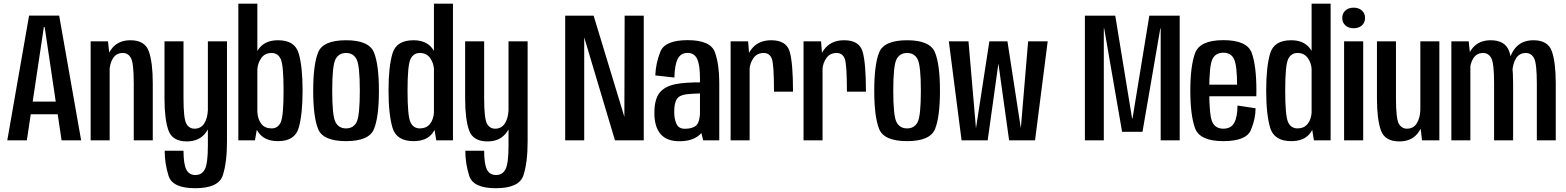

<svg xmlns="http://www.w3.org/2000/svg" viewBox="-20 -760 8482 1040"><path d="M313.5 0 292.5 -141H146.5L125.5 0H19.5L137.5 -675.5H300.5L419.5 0ZM157 -209.5H282L222 -613H217.5Z M704.5 -308Q704.5 -417.5 689.5 -445.2Q674.5 -473 645.5 -473Q610.5 -473 592.5 -445Q574.5 -417 572.5 -373L551 -390Q553 -457.5 588 -499.8Q623 -542 686.5 -542Q765 -542 786.2 -481.8Q807.5 -421.5 807.5 -308.5V0H704.5ZM471 -536H565L574 -451.5V0H471Z M1037 259.5Q914.5 259.5 893.2 192.8Q872 126 872 56.5H974Q974 127 988.8 157.5Q1003.5 188 1038.5 188Q1074 188 1090 156Q1106 124 1106 28.5V-536H1209.5V7Q1209.5 120 1186.8 189.8Q1164 259.5 1037 259.5ZM974 -228Q974 -118.5 989 -90.8Q1004 -63 1033.5 -63Q1068 -63 1086 -91Q1104 -119 1106 -163L1127.5 -146Q1125.5 -78.5 1090.5 -36.2Q1055.5 6 992 6Q913.5 6 892.2 -54.2Q871 -114.5 871 -227.5V-536H974Z M1486 4.5Q1420.5 4.5 1387.2 -33.5Q1354 -71.5 1352 -140.5L1374 -153.5Q1376.5 -113 1395.8 -88.8Q1415 -64.5 1451 -64.5Q1486 -64.5 1501 -98.5Q1516 -132.5 1516 -269.5Q1516 -405.5 1501 -439.2Q1486 -473 1451 -473Q1415 -473 1395.8 -446.2Q1376.5 -419.5 1374 -384.5L1352 -398Q1354 -463.5 1387.5 -502.8Q1421 -542 1486.5 -542Q1577.5 -542 1598.2 -470Q1619 -398 1619 -270Q1619 -141 1598.2 -68.2Q1577.5 4.5 1486 4.5ZM1271 -740H1374V-73.5L1361 0H1271Z M1854.5 4.5Q1729.5 4.5 1703 -61.5Q1676.5 -127.5 1676.5 -268.5Q1676.5 -409.5 1703 -475.8Q1729.5 -542 1854.5 -542Q1979 -542 2005.8 -475.5Q2032.5 -409 2032.5 -268Q2032.5 -127 2005.8 -61.2Q1979 4.5 1854.5 4.5ZM1854.5 -64.5Q1894 -64.5 1911.5 -98.5Q1929 -132.5 1929 -268.5Q1929 -404.5 1911.5 -438.8Q1894 -473 1854.5 -473Q1815 -473 1797.2 -438.8Q1779.5 -404.5 1779.5 -268.5Q1779.5 -132.5 1797.2 -98.5Q1815 -64.5 1854.5 -64.5Z M2220.5 4.5Q2127.5 4.5 2106 -68.2Q2084.5 -141 2084.5 -270Q2084.5 -398 2105.8 -470Q2127 -542 2219.5 -542Q2284.5 -542 2317.8 -502.5Q2351 -463 2353 -398L2331 -384.5Q2328.5 -420 2309.2 -446.5Q2290 -473 2254 -473Q2219 -473 2203.2 -439.2Q2187.5 -405.5 2187.5 -269.5Q2187.5 -132 2203.2 -98.2Q2219 -64.5 2254 -64.5Q2289.5 -64.5 2309 -88.8Q2328.5 -113 2331 -153.5L2353 -140.5Q2351 -71.5 2318.5 -33.5Q2286 4.5 2220.5 4.5ZM2343 0 2330.5 -77.5V-740H2433.5V0Z M2665.5 259.5Q2543 259.5 2521.8 192.8Q2500.5 126 2500.5 56.5H2602.5Q2602.5 127 2617.2 157.5Q2632 188 2667 188Q2702.5 188 2718.5 156Q2734.5 124 2734.5 28.5V-536H2838V7Q2838 120 2815.2 189.8Q2792.5 259.5 2665.5 259.5ZM2602.5 -228Q2602.5 -118.5 2617.5 -90.8Q2632.5 -63 2662 -63Q2696.5 -63 2714.5 -91Q2732.5 -119 2734.5 -163L2756 -146Q2754 -78.5 2719 -36.2Q2684 6 2620.5 6Q2542 6 2520.8 -54.2Q2499.5 -114.5 2499.5 -227.5V-536H2602.5Z M3363.5 -675H3467V0H3311L3144.5 -557.5V0H3041.5V-675H3195.5L3362 -127Z M3771.5 -68.5V-336.5Q3771.5 -408.5 3756 -441Q3740.5 -473.5 3704.5 -473.5Q3668 -473.5 3651.2 -441.5Q3634.5 -409.5 3633 -340L3529.5 -351.5Q3532 -417 3556.8 -479.8Q3581.5 -542.5 3705 -542.5Q3829.5 -542.5 3852.8 -476.2Q3876 -410 3876 -313V0H3789ZM3808 -131Q3806 -61.5 3767.8 -28.2Q3729.5 5 3660 5Q3591.5 5 3558 -34Q3524.5 -73 3524.5 -148.5Q3524.5 -220 3551.5 -256Q3578.5 -292 3640.5 -304.5Q3689 -314 3777.5 -314V-254Q3731.5 -253 3699 -249.5Q3659 -244.5 3645.5 -222.5Q3632 -200.5 3632 -154Q3632 -115.5 3644.2 -89Q3656.5 -62.5 3689.5 -62.5Q3730.5 -62.5 3750.8 -80Q3771 -97.5 3773 -164Z M4172.5 -263.5Q4172.5 -413.5 4160.2 -443.2Q4148 -473 4116.5 -473Q4081 -473 4061.8 -446.2Q4042.5 -419.5 4040 -384.5L4019 -398Q4021 -462.5 4057.5 -502.2Q4094 -542 4157.5 -542Q4239 -542 4257.2 -481Q4275.5 -420 4275.5 -263.5H4172.5ZM3937.5 -536H4032.5L4040.5 -429.5V0H3937.5Z M4567.5 -263.5Q4567.5 -413.5 4555.2 -443.2Q4543 -473 4511.5 -473Q4476 -473 4456.8 -446.2Q4437.5 -419.5 4435 -384.5L4414 -398Q4416 -462.5 4452.5 -502.2Q4489 -542 4552.5 -542Q4634 -542 4652.2 -481Q4670.5 -420 4670.5 -263.5H4567.5ZM4332.5 -536H4427.5L4435.5 -429.5V0H4332.5Z M4893.5 4.5Q4768.5 4.5 4742 -61.5Q4715.5 -127.5 4715.5 -268.5Q4715.5 -409.5 4742 -475.8Q4768.5 -542 4893.5 -542Q5018 -542 5044.8 -475.5Q5071.5 -409 5071.5 -268Q5071.5 -127 5044.8 -61.2Q5018 4.5 4893.5 4.5ZM4893.5 -64.5Q4933 -64.5 4950.5 -98.5Q4968 -132.5 4968 -268.5Q4968 -404.5 4950.5 -438.8Q4933 -473 4893.5 -473Q4854 -473 4836.2 -438.8Q4818.5 -404.5 4818.5 -268.5Q4818.5 -132.5 4836.2 -98.5Q4854 -64.5 4893.5 -64.5Z M5549 -536H5655L5586.5 0H5446L5388 -416L5330 0H5188.5L5119.5 -536H5226L5266.5 -65L5339 -536H5437L5509.5 -65.5Z M5856.5 -675H6021L6112 -119H6114.5L6205.5 -675H6370V0H6267V-606H6265L6168.5 -46H6058L5961 -606H5959V0H5856.5Z M6781 -173.5Q6781 -116.5 6755.8 -56Q6730.5 4.5 6606.5 4.5Q6477.5 4.5 6452.5 -67.2Q6427.5 -139 6427.5 -269Q6427.5 -401 6453.2 -471.8Q6479 -542.5 6606.5 -542.5Q6735.5 -542.5 6760.5 -472.8Q6785.5 -403 6785.5 -268.5Q6785.5 -252 6785 -238.5H6519.5V-301.5H6688.5L6681 -292.5Q6681 -403.5 6664.8 -439Q6648.5 -474.5 6606.5 -474.5Q6564 -474.5 6547 -439.2Q6530 -404 6530 -269.5Q6530 -134 6547 -98.5Q6564 -63 6606.5 -63Q6649 -63 6666 -95.8Q6683 -128.5 6683 -188.5L6781 -173.5Z M6974.5 4.5Q6881.5 4.5 6860 -68.2Q6838.5 -141 6838.5 -270Q6838.5 -398 6859.8 -470Q6881 -542 6973.5 -542Q7038.5 -542 7071.8 -502.5Q7105 -463 7107 -398L7085 -384.5Q7082.5 -420 7063.2 -446.5Q7044 -473 7008 -473Q6973 -473 6957.2 -439.2Q6941.5 -405.5 6941.5 -269.5Q6941.5 -132 6957.2 -98.2Q6973 -64.5 7008 -64.5Q7043.5 -64.5 7063 -88.8Q7082.5 -113 7085 -153.5L7107 -140.5Q7105 -71.5 7072.5 -33.5Q7040 4.5 6974.5 4.5ZM7097 0 7084.5 -77.5V-740H7187.5V0Z M7312.5 -607Q7284.5 -607 7267.5 -622.5Q7250.5 -638 7250.5 -662.5Q7250.5 -687.5 7267.5 -703Q7284.5 -718.5 7312.5 -718.5Q7340 -718.5 7357 -703Q7374 -687.5 7374 -662.5Q7374 -638 7357 -622.5Q7340 -607 7312.5 -607ZM7260.5 -536H7364V0H7260.5Z M7541.5 -228Q7541.5 -118.5 7556.5 -90.8Q7571.5 -63 7601 -63Q7635.5 -63 7653.5 -91Q7671.5 -119 7673.5 -163L7695 -146Q7693 -78.5 7658 -36.2Q7623 6 7560 6Q7481 6 7459.8 -54.2Q7438.5 -114.5 7438.5 -227.5V-536H7541.5ZM7673.5 -80V-536H7776.5V0H7682.5Z M8304.5 -308Q8304.5 -417.5 8289.2 -445.2Q8274 -473 8245 -473Q8210.5 -473 8192.5 -445Q8174.5 -417 8172 -373L8150.5 -390Q8152.5 -457.5 8187.8 -499.8Q8223 -542 8286 -542Q8365 -542 8386 -481.8Q8407 -421.5 8407 -308.5V0H8304.5ZM8073 -308Q8073 -417.5 8057.8 -445.2Q8042.5 -473 8013.5 -473Q7979 -473 7961 -445Q7943 -417 7941 -373L7919.5 -390Q7921.5 -457.5 7956.5 -499.8Q7991.5 -542 8054.5 -542Q8133.5 -542 8154.8 -481.8Q8176 -421.5 8176 -308.5V0H8073ZM7841.5 -536H7935.5L7944.5 -451.5V0H7841.5Z"/></svg>

Font: Anybody Narrow Medium
Style: Regular
Weight: 500
Width: 3
Designer: Tyler Finck
Foundry: Etcetera Type Company
Version: Version 1.000; ttfautohint (v1.8)